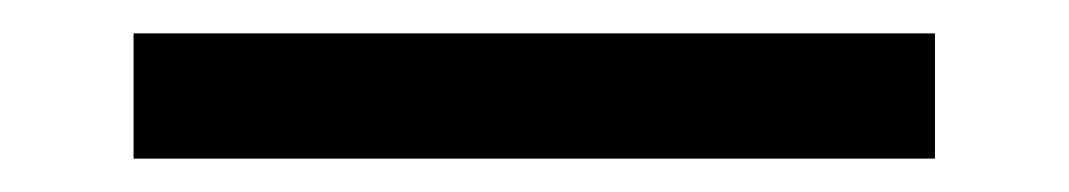

<svg xmlns="http://www.w3.org/2000/svg" viewBox="-20 5 640 115"><path d="M60 100V25H540V100Z"/></svg>

Font: JetBrains Mono Zero
Style: Regular-Zero
Weight: 400
Designer: Philipp Nurullin, Konstantin Bulenkov
Foundry: JetBrains
Version: Version 2.211